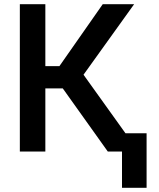

<svg xmlns="http://www.w3.org/2000/svg" viewBox="-20 -731 765 926"><path d="M75.7 0ZM282.7 -304.7H198.7V0H75.7V-710.9H198.7V-412.1H266.6L475.6 -710.9H627L382.8 -370.6L648.4 0H500ZM687 174.8H568.4V-88.4H687Z"/></svg>

Font: Roboto-o Medium
Style: Regular
Weight: 500
Designer: Google
Version: Version 2.134; 2016; ttfautohint (v1.6)